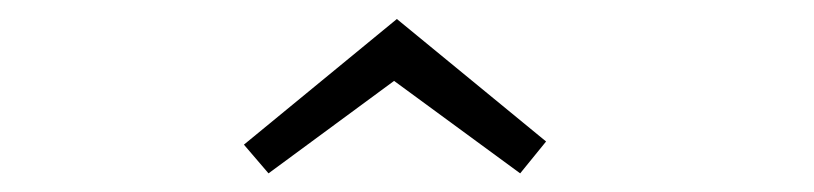

<svg xmlns="http://www.w3.org/2000/svg" viewBox="-20 -997 873 206"><path d="M405.8 -976.6 565.9 -845.2 538.1 -811 402.8 -910.2 268.1 -811 241.7 -841.8Z"/></svg>

Font: Habibi
Style: Regular
Weight: 400
Designer: Magnus Gaarde
Foundry: Magnus Gaarde
Version: Version 1.001